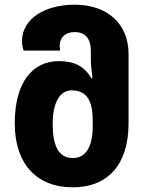

<svg xmlns="http://www.w3.org/2000/svg" viewBox="-20 -790 625 820"><path d="M291 10C443 10 529 -90 529 -263V-560C529 -686 441 -770 299 -770C173 -770 74 -711 74 -614C74 -601 76 -588 81 -574H237C236 -581 235 -587 235 -594C235 -629 257 -653 299 -653C345 -653 368 -624 368 -574V-541C368 -512 371 -488 375 -456H370C341 -506 298 -529 232 -529C117 -529 43 -436 43 -263C43 -93 134 10 291 10ZM291 -115C227 -115 205 -173 205 -261C205 -351 235 -404 286 -404C354 -404 376 -355 376 -275V-252C376 -165 348 -115 291 -115Z"/></svg>

Font: Noto Sans Georgian SemiCondensed ExtraBold
Style: Regular
Weight: 800
Width: 4
Designer: Monotype Design Team, Akaki Razmadze
Foundry: Google LLC
Version: Version 2.005